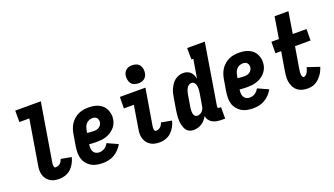

<svg xmlns="http://www.w3.org/2000/svg" viewBox="-67 -1276 3133 1799"><g transform="rotate(-20 1500.0 -376.0)"><path d="M289 8Q264 8 240.5 3.5Q217 -1 197.5 -13Q178 -25 164 -43Q150 -61 143 -83.5Q136 -106 136 -130.5Q136 -155 141 -180L214 -621H115V-735H370L275 -161Q274 -153 273 -145Q272 -137 273 -129Q274 -121 277.5 -113.5Q281 -106 289 -106Q301 -106 313 -110Q325 -114 334.5 -122Q344 -130 350 -141Q356 -152 360 -164L464 -145Q457 -115 441.5 -86.5Q426 -58 403 -36Q380 -14 349.5 -3Q319 8 289 8Z M721 8Q691 8 661 2.5Q631 -3 606.5 -17.5Q582 -32 563.5 -54.5Q545 -77 536.5 -104.5Q528 -132 528 -163Q528 -194 533 -225L553 -345Q557 -369 565.5 -393.5Q574 -418 588.5 -440Q603 -462 624 -480Q645 -498 669 -509Q693 -520 718 -524Q743 -528 768 -528Q794 -528 819.5 -524Q845 -520 867.5 -509.5Q890 -499 908 -482Q926 -465 936 -442.5Q946 -420 950 -394.5Q954 -369 949 -343Q946 -321 935 -299Q924 -277 907 -259.5Q890 -242 869 -229.5Q848 -217 825 -210Q802 -203 779 -200.5Q756 -198 733 -198Q714 -198 695.5 -199Q677 -200 658 -202Q655 -183 656 -164.5Q657 -146 664.5 -130.5Q672 -115 687.5 -106.5Q703 -98 722 -98Q735 -98 749 -101.5Q763 -105 775.5 -113Q788 -121 797.5 -132Q807 -143 815 -156L920 -108Q905 -82 883.5 -59Q862 -36 835.5 -20.5Q809 -5 779.5 1.5Q750 8 721 8ZM746 -303Q758 -303 771 -306Q784 -309 795 -316.5Q806 -324 813.5 -335.5Q821 -347 823 -359Q825 -372 822.5 -384Q820 -396 812.5 -405Q805 -414 793.5 -418Q782 -422 769 -422Q752 -422 734.5 -414.5Q717 -407 705 -392.5Q693 -378 687.5 -361Q682 -344 679 -327L676 -308Q692 -306 710 -304.5Q728 -303 746 -303Z M1289 8Q1264 8 1240.5 3.5Q1217 -1 1197.5 -13Q1178 -25 1164 -43Q1150 -61 1143 -83.5Q1136 -106 1136 -130.5Q1136 -155 1141 -180L1178 -406H1079L1080 -520H1335L1275 -161Q1274 -153 1273 -145Q1272 -137 1273 -129Q1274 -121 1277.5 -113.5Q1281 -106 1289 -106Q1301 -106 1313 -110Q1325 -114 1334.5 -122Q1344 -130 1350 -141Q1356 -152 1360 -164L1464 -145Q1457 -115 1441.5 -86.5Q1426 -58 1403 -36Q1380 -14 1349.5 -3Q1319 8 1289 8ZM1289 -580Q1267 -580 1247 -587.5Q1227 -595 1215.5 -611.5Q1204 -628 1200.5 -649Q1197 -670 1200 -692Q1203 -707 1210.5 -720.5Q1218 -734 1230.5 -743.5Q1243 -753 1258.5 -756.5Q1274 -760 1289 -760Q1311 -760 1330.5 -752.5Q1350 -745 1362 -728.5Q1374 -712 1377.5 -691Q1381 -670 1377 -648Q1375 -633 1367 -619.5Q1359 -606 1346.5 -596.5Q1334 -587 1319 -583.5Q1304 -580 1289 -580Z M1628 8Q1609 8 1592 2.5Q1575 -3 1562.5 -15Q1550 -27 1543 -43.5Q1536 -60 1531.5 -77Q1527 -94 1525.5 -112.5Q1524 -131 1525 -149.5Q1526 -168 1528 -187Q1530 -206 1533 -225L1553 -345Q1556 -366 1561.5 -387Q1567 -408 1576.5 -428Q1586 -448 1599 -467Q1612 -486 1630.5 -500Q1649 -514 1670 -521Q1691 -528 1712 -528Q1733 -528 1752 -521.5Q1771 -515 1784.5 -501.5Q1798 -488 1805.5 -470.5Q1813 -453 1818 -434L1849 -621H1830L1829 -735H2005L1905 -126Q1904 -122 1904.5 -118Q1905 -114 1907.5 -111Q1910 -108 1913.5 -107Q1917 -106 1921 -106H1938V8H1902Q1878 8 1855.5 4Q1833 0 1813.5 -10.5Q1794 -21 1781 -39.5Q1768 -58 1765 -80Q1755 -62 1740.5 -45Q1726 -28 1707.5 -16Q1689 -4 1668.5 2Q1648 8 1628 8ZM1704 -106Q1717 -106 1730.5 -112Q1744 -118 1753.5 -128.5Q1763 -139 1768 -152Q1773 -165 1775 -178L1795 -298Q1797 -310 1798 -322.5Q1799 -335 1799 -346.5Q1799 -358 1797 -369.5Q1795 -381 1789.5 -391Q1784 -401 1774.5 -407.5Q1765 -414 1753 -414Q1739 -414 1726 -404.5Q1713 -395 1706 -381.5Q1699 -368 1694.5 -354Q1690 -340 1688 -326L1668 -206Q1666 -195 1665.5 -184.5Q1665 -174 1664.5 -164Q1664 -154 1666 -144Q1668 -134 1672.5 -125Q1677 -116 1685.5 -111Q1694 -106 1704 -106Z M2221 8Q2191 8 2161 2.5Q2131 -3 2106.5 -17.5Q2082 -32 2063.5 -54.5Q2045 -77 2036.5 -104.5Q2028 -132 2028 -163Q2028 -194 2033 -225L2053 -345Q2057 -369 2065.5 -393.5Q2074 -418 2088.5 -440Q2103 -462 2124 -480Q2145 -498 2169 -509Q2193 -520 2218 -524Q2243 -528 2268 -528Q2294 -528 2319.5 -524Q2345 -520 2367.5 -509.5Q2390 -499 2408 -482Q2426 -465 2436 -442.5Q2446 -420 2450 -394.5Q2454 -369 2449 -343Q2446 -321 2435 -299Q2424 -277 2407 -259.5Q2390 -242 2369 -229.5Q2348 -217 2325 -210Q2302 -203 2279 -200.5Q2256 -198 2233 -198Q2214 -198 2195.5 -199Q2177 -200 2158 -202Q2155 -183 2156 -164.5Q2157 -146 2164.5 -130.5Q2172 -115 2187.5 -106.5Q2203 -98 2222 -98Q2235 -98 2249 -101.5Q2263 -105 2275.5 -113Q2288 -121 2297.5 -132Q2307 -143 2315 -156L2420 -108Q2405 -82 2383.5 -59Q2362 -36 2335.5 -20.5Q2309 -5 2279.5 1.5Q2250 8 2221 8ZM2246 -303Q2258 -303 2271 -306Q2284 -309 2295 -316.5Q2306 -324 2313.5 -335.5Q2321 -347 2323 -359Q2325 -372 2322.5 -384Q2320 -396 2312.5 -405Q2305 -414 2293.5 -418Q2282 -422 2269 -422Q2252 -422 2234.5 -414.5Q2217 -407 2205 -392.5Q2193 -378 2187.5 -361Q2182 -344 2179 -327L2176 -308Q2192 -306 2210 -304.5Q2228 -303 2246 -303Z M2764 8Q2737 8 2711.5 2Q2686 -4 2665.5 -19Q2645 -34 2632.5 -56Q2620 -78 2614 -103Q2608 -128 2609 -155Q2610 -182 2614 -209L2647 -406H2590L2591 -520H2666L2701 -735H2839L2804 -520H2941L2940 -406H2785L2749 -191Q2748 -183 2747 -175Q2746 -167 2745.5 -159Q2745 -151 2745 -143Q2745 -135 2747 -127.5Q2749 -120 2752.5 -113Q2756 -106 2764 -106Q2776 -106 2786.5 -116Q2797 -126 2803 -137Q2809 -148 2813 -160Q2817 -172 2820 -184L2941 -143Q2935 -124 2926 -105Q2917 -86 2904.5 -69Q2892 -52 2876.5 -37Q2861 -22 2843 -11.5Q2825 -1 2804.5 3.5Q2784 8 2764 8Z"/></g></svg>

Font: Iosevka Curly Slab Heavy
Style: Italic
Weight: 900
Italic angle: -9°
Monospace: yes
Designer: Belleve Invis
Foundry: Belleve Invis
Version: Version 22.1.2; ttfautohint (v1.8.4)